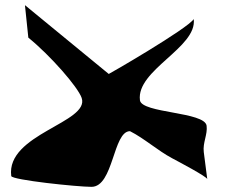

<svg xmlns="http://www.w3.org/2000/svg" viewBox="-20 -764 897 745"><path d="M89.9 -618C176.4 -547.8 282.5 -426 296.9 -384C329.6 -288.3 2.8 -244.3 23.6 -81C25.6 -65.5 280.8 -39 335 -39C420.8 -39 418.1 -255 484.4 -255C540.4 -226.7 591 -180.3 647.8 -150C671.4 -137.4 782.9 -78.7 784.2 -69L770.7 -174C766.1 -210.1 786 -242.1 781.7 -276C774.7 -330.9 529.6 -324 523 -375C508 -492.2 745.9 -579.4 731.7 -690C708.5 -653 402.1 -475.9 402 -477C402 -477.2 269 -585.7 76.8 -744Z"/></svg>

Font: Rocketfuel
Style: Regular
Weight: 400
Designer: Mew Too
Foundry: Cannot Into Space Fonts.
Version: Version 0.27